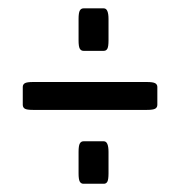

<svg xmlns="http://www.w3.org/2000/svg" viewBox="-20 -474 429 457"><path d="M178.7 -353Q172.9 -353 169.9 -358.2Q167 -363.3 167 -377.9V-428.7Q167 -443.4 169.9 -448.7Q172.9 -454.1 178.7 -454.1H227.1Q238.3 -454.1 238.3 -428.7V-377.9Q238.3 -363.3 235.6 -358.2Q232.9 -353 227.1 -353ZM354.5 -224.6Q354.5 -218.3 349.4 -215.3Q344.2 -212.4 329.6 -212.4H58.6Q43.9 -212.4 39.1 -215.3Q34.2 -218.3 34.2 -224.6V-267.1Q34.2 -272.9 39.1 -275.9Q43.9 -278.8 58.6 -278.8H329.6Q344.2 -278.8 349.4 -275.9Q354.5 -272.9 354.5 -267.1ZM178.7 -36.6Q172.9 -36.6 169.9 -41.7Q167 -46.9 167 -61.5V-112.3Q167 -127 169.9 -132.3Q172.9 -137.7 178.7 -137.7H227.1Q238.3 -137.7 238.3 -112.3V-61.5Q238.3 -46.9 235.6 -41.7Q232.9 -36.6 227.1 -36.6Z"/></svg>

Font: BenchNine
Style: Regular
Weight: 400
Designer: Vernon Adams
Foundry: Vernon Adams
Version: Version 1 ; ttfautohint (v0.92.18-e454-dirty) -l 8 -r 50 -G 